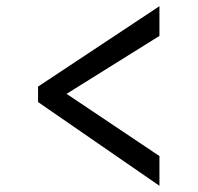

<svg xmlns="http://www.w3.org/2000/svg" viewBox="-20 -598 636 618"><path d="M493.2 0 102.5 -269.5V-319.3L493.2 -578.1V-482.4L194.3 -295.9L493.2 -95.7Z"/></svg>

Font: Sen
Style: Regular
Weight: 400
Designer: Kosal Sen, Philatype
Foundry: Philatype
Version: Version 2.000;gftools[0.9.31]